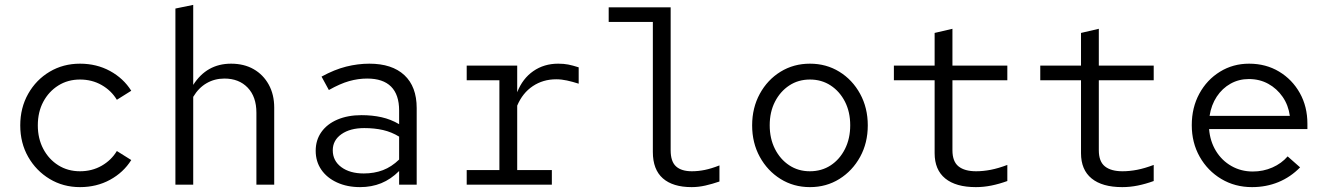

<svg xmlns="http://www.w3.org/2000/svg" viewBox="-20 -757 5440 787"><path d="M308 10Q239 10 183.5 -23.5Q128 -57 95.5 -114Q63 -171 63 -243Q63 -315 95.5 -372.5Q128 -430 183.5 -463Q239 -496 308 -496Q376 -496 431 -466Q486 -436 518 -385L459 -348Q436 -386 396.5 -408.5Q357 -431 308 -431Q258 -431 219 -406.5Q180 -382 157.5 -340Q135 -298 135 -243Q135 -189 157.5 -146.5Q180 -104 219 -79.5Q258 -55 308 -55Q357 -55 396.5 -77.5Q436 -100 459 -138L518 -101Q486 -50 431 -20Q376 10 308 10Z M699 0V-722L772 -737V-409Q827.6 -496 927 -496Q980.2 -496 1019.6 -473.5Q1059 -451 1081.5 -410.3Q1104 -369.6 1104 -316V0H1031V-295Q1031 -360.4 995.3 -397.7Q959.5 -435 900 -435Q859.7 -435 826.9 -416Q794 -397 772 -360V0Z M1456 10Q1403 10 1361.5 -9Q1320 -28 1297 -61.5Q1274 -95 1274 -139Q1274 -183 1297.5 -216Q1321 -249 1363.5 -267Q1406 -285 1462 -285Q1506 -285 1544 -276.5Q1582 -268 1616 -248V-304Q1616 -369 1583 -402Q1550 -435 1485 -435Q1448 -435 1411 -424.5Q1374 -414 1328 -388L1298 -443Q1351 -472 1399 -484Q1447 -496 1494 -496Q1587 -496 1637.5 -449Q1688 -402 1688 -314V0H1616V-56Q1582 -22 1542.5 -6Q1503 10 1456 10ZM1344 -141Q1344 -98 1379 -72Q1414 -46 1471 -46Q1514 -46 1549.5 -59.5Q1585 -73 1616 -103V-197Q1585 -216 1550 -224Q1515 -232 1473 -232Q1415 -232 1379.5 -207Q1344 -182 1344 -141Z M1893 0V-60H2027V-428H1893V-488H2100V-379Q2122 -435 2166 -465.5Q2210 -496 2268 -496Q2291 -496 2309 -492.5Q2327 -489 2352 -481V-414Q2327 -422 2304.3 -427Q2281.6 -432 2260 -432Q2206 -432 2164 -404Q2122 -376 2100 -324V-60H2242V0Z M2815 10Q2738 10 2697 -26Q2656 -62 2656 -134V-667H2475V-727H2729V-141Q2729 -95 2751 -75Q2773 -55 2816 -55Q2842 -55 2869 -60.5Q2896 -66 2929 -79V-13Q2900 -3 2871.5 3.5Q2843 10 2815 10Z M3300 10Q3233 10 3179.4 -23.4Q3125.8 -56.8 3094.4 -114Q3063 -171.2 3063 -243.1Q3063 -315 3094.4 -372.5Q3125.8 -430 3179.4 -463Q3233 -496 3299.9 -496Q3366.9 -496 3420.4 -463Q3474 -430 3505.5 -372.5Q3537 -315 3537 -243.1Q3537 -171.2 3505.6 -114Q3474.1 -56.8 3420.6 -23.4Q3367 10 3300 10ZM3299.5 -55Q3348 -55 3385 -79.3Q3422 -103.6 3443.5 -146.3Q3465 -189 3465 -243.5Q3465 -298 3443.5 -340.2Q3421.9 -382.4 3384.8 -406.7Q3347.7 -431 3300 -431Q3252 -431 3215 -406.5Q3178 -382 3156.5 -340Q3135 -298 3135 -243.5Q3135 -189 3156.5 -146.5Q3178 -104 3215 -79.5Q3252 -55 3299.5 -55Z M3980 10Q3898 10 3854.5 -25.5Q3811 -61 3811 -129V-428H3644V-488H3811V-622L3884 -639V-488H4109V-428H3884V-141Q3884 -95 3909 -75Q3934 -55 3981 -55Q4010 -55 4041 -61Q4072 -67 4109 -81V-15Q4076 -3 4044 3.5Q4012 10 3980 10Z M4580 10Q4498 10 4454.5 -25.5Q4411 -61 4411 -129V-428H4244V-488H4411V-622L4484 -639V-488H4709V-428H4484V-141Q4484 -95 4509 -75Q4534 -55 4581 -55Q4610 -55 4641 -61Q4672 -67 4709 -81V-15Q4676 -3 4644 3.5Q4612 10 4580 10Z M5112 10Q5042 10 4986 -23.5Q4930 -57 4897.5 -114.5Q4865 -172 4865 -244Q4865 -316 4896 -373Q4927 -430 4980.5 -463Q5034 -496 5100 -496Q5169 -496 5223 -463.5Q5277 -431 5308 -375.5Q5339 -320 5339 -250V-228H4936Q4940 -178 4964 -138.5Q4988 -99 5027.5 -76.5Q5067 -54 5115 -54Q5158 -54 5195.5 -70.5Q5233 -87 5258 -116L5309 -71Q5270 -31 5220 -10.5Q5170 10 5112 10ZM4938 -282H5267Q5261 -326 5237.5 -360Q5214 -394 5178.5 -413.5Q5143 -433 5099 -433Q5058 -433 5024 -414Q4990 -395 4967.5 -361Q4945 -327 4938 -282Z"/></svg>

Font: Red Hat Mono VF Light
Style: Regular
Weight: 300
Monospace: yes
Designer: Pentagram, MCKL
Foundry: Pentagram, MCKL
Version: Version 1.023